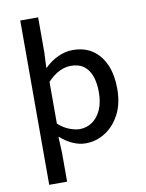

<svg xmlns="http://www.w3.org/2000/svg" viewBox="-98 -777 795 1046"><g transform="rotate(-10 300.0 -254.5)"><path d="M88 200V-709H187V-515L183 -431H186Q218 -463 259 -482Q300 -501 341 -501Q406 -501 451 -470Q496 -439 520 -383Q544 -327 544 -252Q544 -168 512.5 -109Q481 -50 431 -19Q381 12 324 12Q288 12 251.5 -4.5Q215 -21 186 -48H183L187 40V200ZM305 -70Q343 -70 374 -91Q405 -112 423.5 -152.5Q442 -193 442 -251Q442 -302 428.5 -339.5Q415 -377 387.5 -397.5Q360 -418 315 -418Q285 -418 252.5 -402.5Q220 -387 187 -352V-121Q217 -94 249 -82Q281 -70 305 -70Z"/></g></svg>

Font: Source Code Pro ExtraLight Medium
Style: Regular
Weight: 500
Monospace: yes
Version: Version 1.018;hotconv 1.0.116;makeotfexe 2.5.65601